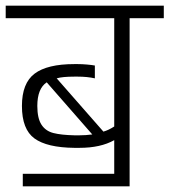

<svg xmlns="http://www.w3.org/2000/svg" viewBox="-30 -654 595 674"><path d="M545 -634V-590H425V0H50V-44H371V-162Q323 -135 249 -135H231Q135 -136 91 -168Q47 -200 47 -282Q47 -362 91.5 -395.5Q136 -429 231 -429H243Q258 -429 275 -427.5Q292 -426 303 -424V-379Q276 -385 243 -385H231Q189 -385 169 -379L333 -192Q351 -197 371 -210V-590H-10V-634ZM249 -179Q271 -179 294 -182L134 -365Q101 -343 101 -282Q101 -239 115.5 -216.5Q130 -194 157.5 -187Q185 -180 231 -179Z"/></svg>

Font: Biryani UltraLight
Style: Regular
Weight: 250
Designer: Dan Reynolds and Mathieu Réguer
Foundry: Dan Reynolds and Mathieu Réguer
Version: Version 1.003; ttfautohint (v1.1) -l 5 -r 5 -G 72 -x 0 -D la